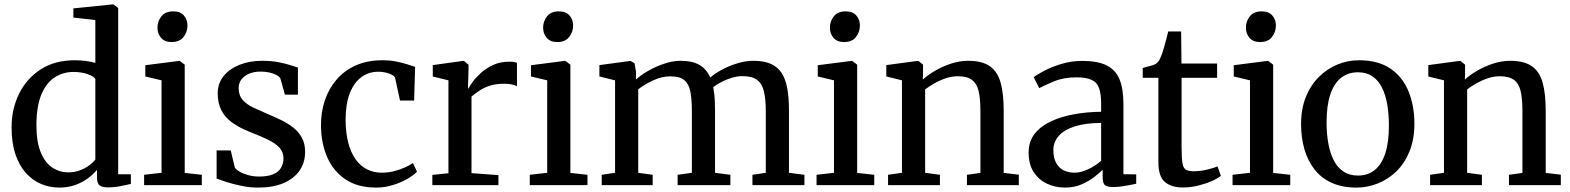

<svg xmlns="http://www.w3.org/2000/svg" viewBox="-20 -839 7115 870"><path d="M249 11Q206 11 166.8 -5.2Q127.5 -21.5 97.2 -55.2Q67 -89 49.8 -140.2Q32.5 -191.5 32.5 -261.5Q32.5 -346 66.8 -415Q101 -484 165 -525Q229 -566 318.5 -566Q344.5 -566 368.5 -562.8Q392.5 -559.5 412 -554V-748L312.5 -759.5V-801L489.5 -819H494L515.5 -803V-49.5H573V-5.5Q553 -1 525.5 4.5Q498 10 469 10Q445 10 432.2 1.8Q419.5 -6.5 419.5 -36.5V-69.5Q403 -49.5 377.8 -30.8Q352.5 -12 320 -0.5Q287.5 11 249 11ZM289.5 -58Q317.5 -58 341.8 -67Q366 -76 384 -89.5Q402 -103 412 -116V-481.5Q404 -494 375.8 -503.5Q347.5 -513 313.5 -513Q266 -513 228.2 -488.8Q190.5 -464.5 168.2 -412.5Q146 -360.5 145 -276.5Q144.5 -198.5 164 -150.2Q183.5 -102 216.5 -80Q249.5 -58 289.5 -58Z M633 0V-47L712 -56V-475L638.5 -492.5V-543.5L791 -563H794.5L817 -546V-55.5L894.5 -47V0ZM757 -648.5Q726 -648.5 709.8 -667.5Q693.5 -686.5 693.5 -713.5Q693.5 -742.5 711.2 -765Q729 -787.5 765 -787.5H766Q797 -787.5 813.2 -768.8Q829.5 -750 829.5 -723.5Q829.5 -694 811.5 -671.2Q793.5 -648.5 758 -648.5Z M1150.5 11Q1113 11 1075.8 3.5Q1038.5 -4 1008.2 -13.8Q978 -23.5 961.5 -30V-157.5H1025.5L1044 -80Q1050 -70 1066.8 -60.5Q1083.5 -51 1106.5 -45Q1129.5 -39 1154 -39Q1193 -39 1217.5 -49.2Q1242 -59.5 1253.2 -78.2Q1264.5 -97 1264.5 -121Q1264.5 -149.5 1246.8 -169.2Q1229 -189 1195.5 -205.5Q1162 -222 1114 -240.5Q1065.5 -259.5 1032.5 -283.2Q999.5 -307 983 -339.5Q966.5 -372 966.5 -416.5Q966.5 -461 993 -494Q1019.5 -527 1065 -545.2Q1110.5 -563.5 1167 -563.5Q1210 -563.5 1242 -557.2Q1274 -551 1295.8 -543.8Q1317.5 -536.5 1330 -533V-410H1271L1250.5 -483.5Q1246 -492 1233 -499Q1220 -506 1202 -510.2Q1184 -514.5 1164 -514.5Q1133.5 -515 1110.5 -505.8Q1087.5 -496.5 1074.5 -479.8Q1061.5 -463 1061.5 -440Q1061.5 -406 1080.2 -385.5Q1099 -365 1128.5 -351.2Q1158 -337.5 1190.5 -323.5Q1223 -310 1253.8 -295Q1284.5 -280 1309 -260.8Q1333.5 -241.5 1348 -214.8Q1362.5 -188 1362.5 -150.5Q1362.5 -102 1337.2 -65.8Q1312 -29.5 1264.5 -9.2Q1217 11 1150.5 11Z M1684.5 11Q1601 11 1545.8 -26Q1490.5 -63 1462.8 -126.5Q1435 -190 1434.5 -270Q1434 -331.5 1452.2 -385Q1470.5 -438.5 1505.8 -479.2Q1541 -520 1593.2 -543Q1645.5 -566 1713 -566Q1747 -566 1775.5 -560.2Q1804 -554.5 1825.8 -547.5Q1847.5 -540.5 1861 -536L1856.5 -383.5H1792.5L1770.5 -485Q1768.5 -493 1757 -499.5Q1745.5 -506 1729 -510Q1712.5 -514 1695 -514Q1651 -514 1617.8 -489.8Q1584.5 -465.5 1565.5 -417.8Q1546.5 -370 1546 -299.5Q1546 -238 1558 -192.2Q1570 -146.5 1591.8 -116.5Q1613.5 -86.5 1643.5 -71.5Q1673.5 -56.5 1708.5 -56.5Q1738.5 -56.5 1765.2 -63.2Q1792 -70 1814 -80Q1836 -90 1851 -100L1869.5 -61Q1853 -44 1824 -27.5Q1795 -11 1759 0Q1723 11 1684.5 11Z M1939 0V-46.5L2012 -54V-475L1941 -492.5V-544L2078 -563H2082L2103 -546V-526.5L2100.5 -438L2103 -438.5Q2107.5 -447.5 2121.2 -467Q2135 -486.5 2158.2 -507.8Q2181.5 -529 2213.8 -544.2Q2246 -559.5 2286.5 -559.5Q2300.5 -559.5 2309 -558Q2317.5 -556.5 2322.5 -554.5V-448Q2317 -452 2302.2 -455.8Q2287.5 -459.5 2264.5 -459.5Q2225 -459.5 2197 -449.8Q2169 -440 2149.8 -426.5Q2130.5 -413 2116.5 -401.5V-54.5L2238.5 -45.5V0Z M2380.5 0V-47L2459.5 -56V-475L2386 -492.5V-543.5L2538.5 -563H2542L2564.5 -546V-55.5L2642 -47V0ZM2504.5 -648.5Q2473.5 -648.5 2457.2 -667.5Q2441 -686.5 2441 -713.5Q2441 -742.5 2458.8 -765Q2476.5 -787.5 2512.5 -787.5H2513.5Q2544.5 -787.5 2560.8 -768.8Q2577 -750 2577 -723.5Q2577 -694 2559 -671.2Q2541 -648.5 2505.5 -648.5Z M2706.5 0V-47L2767 -56V-475L2696 -492.5V-544L2837 -563L2855 -552.5L2862 -514L2861.5 -478.5Q2883 -498.5 2917.5 -518.2Q2952 -538 2990.8 -550.8Q3029.5 -563.5 3063.5 -563.5Q3117 -563.5 3149.2 -545Q3181.5 -526.5 3198.5 -487.5Q3217.5 -505 3249.8 -522.5Q3282 -540 3320.2 -551.8Q3358.5 -563.5 3394.5 -563.5Q3441 -563.5 3472 -550Q3503 -536.5 3521.2 -509Q3539.5 -481.5 3547.2 -439Q3555 -396.5 3555 -337.5V-56L3625 -47V0H3389.5V-47L3450 -56V-334Q3450 -387.5 3442 -423Q3434 -458.5 3411.5 -476.2Q3389 -494 3344.5 -494Q3320.5 -494 3295.8 -486.5Q3271 -479 3249 -467.5Q3227 -456 3211.5 -444Q3214.5 -429.5 3216.5 -412.5Q3218.5 -395.5 3219.2 -376.5Q3220 -357.5 3220 -336V-56L3289.5 -47V0H3050.5V-47L3115 -56V-336Q3115 -390 3108 -424.8Q3101 -459.5 3080.5 -476.2Q3060 -493 3017.5 -493Q2978.5 -493 2939 -474.5Q2899.5 -456 2872 -434.5V-56L2937.5 -47V0Z M3680 0V-47L3759 -56V-475L3685.5 -492.5V-543.5L3838 -563H3841.5L3864 -546V-55.5L3941.5 -47V0ZM3804 -648.5Q3773 -648.5 3756.8 -667.5Q3740.5 -686.5 3740.5 -713.5Q3740.5 -742.5 3758.2 -765Q3776 -787.5 3812 -787.5H3813Q3844 -787.5 3860.2 -768.8Q3876.5 -750 3876.5 -723.5Q3876.5 -694 3858.5 -671.2Q3840.5 -648.5 3805 -648.5Z M4067 -56V-475L3996 -492.5V-544L4137 -563H4141.5L4162.5 -546V-504.5L4161.5 -478.5Q4182.5 -498 4216 -517.8Q4249.5 -537.5 4288.8 -550.5Q4328 -563.5 4367 -563.5Q4429.5 -563.5 4464.5 -539.5Q4499.5 -515.5 4513.8 -465.5Q4528 -415.5 4528 -337V-55.5L4596.5 -47.5V0H4361.5V-47L4422.5 -55.5V-336.5Q4422.5 -390 4414.8 -424.8Q4407 -459.5 4384.8 -476.5Q4362.5 -493.5 4320 -493.5Q4293 -493.5 4266 -484.5Q4239 -475.5 4214.8 -461.8Q4190.5 -448 4172 -434V-56L4239 -47V0H4004V-47Z M4806 11Q4762 11 4724.5 -6.5Q4687 -24 4664 -59.2Q4641 -94.5 4641 -148Q4641 -198 4668.5 -233Q4696 -268 4742.8 -289.5Q4789.5 -311 4848 -321.5Q4906.5 -332 4969.5 -332.5V-369.5Q4969.5 -414 4960 -440Q4950.5 -466 4926.2 -477.2Q4902 -488.5 4857.5 -488.5Q4800 -488.5 4756.5 -470.5Q4713 -452.5 4689 -439.5L4664 -489Q4675 -498.5 4707.8 -516.2Q4740.5 -534 4786.8 -548.5Q4833 -563 4884.5 -563Q4953.5 -563 4994.2 -542.8Q5035 -522.5 5052.8 -479.5Q5070.5 -436.5 5070.5 -368V-49.5L5128.5 -49V-6.5Q5117.5 -4 5099.5 -0.5Q5081.5 3 5061.8 5.8Q5042 8.5 5025 8.5Q4998.5 8.5 4987.5 0.5Q4976.5 -7.5 4976.5 -37V-70Q4964 -57 4939.8 -38Q4915.5 -19 4881.8 -4Q4848 11 4806 11ZM4849.5 -56.5Q4877 -56.5 4910.5 -72Q4944 -87.5 4969.5 -110.5V-282Q4896.5 -281.5 4848.5 -265.8Q4800.5 -250 4776.8 -222.5Q4753 -195 4753 -160Q4753 -123.5 4765.8 -100.5Q4778.5 -77.5 4800.2 -67Q4822 -56.5 4849.5 -56.5Z M5340.5 10.5Q5287.5 10.5 5258.2 -14.5Q5229 -39.5 5229 -104V-486.5H5158V-531Q5167.5 -534 5179.5 -537Q5191.5 -540 5202 -543.2Q5212.5 -546.5 5217.5 -550Q5223.5 -554.5 5227.8 -559.5Q5232 -564.5 5235.5 -571.2Q5239 -578 5242.5 -587.5Q5247.5 -599.5 5253.5 -620.8Q5259.5 -642 5265.2 -663.2Q5271 -684.5 5273.5 -696.5H5332L5333.5 -551H5495V-486.5H5334V-175.5Q5334 -123.5 5338 -99.8Q5342 -76 5354.5 -69.5Q5367 -63 5391 -63Q5418.5 -63 5450 -70.5Q5481.5 -78 5497 -85L5512 -42Q5497 -30 5469.5 -18Q5442 -6 5408.2 2.2Q5374.5 10.5 5340.5 10.5Z M5565 0V-47L5644 -56V-475L5570.5 -492.5V-543.5L5723 -563H5726.5L5749 -546V-55.5L5826.5 -47V0ZM5689 -648.5Q5658 -648.5 5641.8 -667.5Q5625.5 -686.5 5625.5 -713.5Q5625.5 -742.5 5643.2 -765Q5661 -787.5 5697 -787.5H5698Q5729 -787.5 5745.2 -768.8Q5761.5 -750 5761.5 -723.5Q5761.5 -694 5743.5 -671.2Q5725.5 -648.5 5690 -648.5Z M5875.5 -276.5Q5875.5 -346.5 5897.5 -400.5Q5919.5 -454.5 5957 -491.2Q5994.5 -528 6041.2 -547Q6088 -566 6138 -566Q6225 -566 6280.5 -528Q6336 -490 6362.5 -424.8Q6389 -359.5 6389 -278.5Q6389 -208 6367.2 -154Q6345.5 -100 6308 -63.2Q6270.5 -26.5 6223.5 -7.8Q6176.5 11 6126.5 11Q6061.5 11 6014 -10.8Q5966.5 -32.5 5936 -71.8Q5905.5 -111 5890.5 -163.2Q5875.5 -215.5 5875.5 -276.5ZM6133 -43.5Q6178 -43.5 6209.2 -68.5Q6240.5 -93.5 6257 -144Q6273.5 -194.5 6273.5 -270Q6273.5 -321.5 6266 -365.5Q6258.5 -409.5 6242 -442.2Q6225.5 -475 6198.8 -493.2Q6172 -511.5 6133 -511.5Q6088.5 -511.5 6056.8 -486.5Q6025 -461.5 6008 -411.2Q5991 -361 5991 -284.5Q5991 -233 5999 -189Q6007 -145 6023.8 -112.2Q6040.5 -79.5 6067.8 -61.5Q6095 -43.5 6133 -43.5Z M6523 -56V-475L6452 -492.5V-544L6593 -563H6597.5L6618.5 -546V-504.5L6617.5 -478.5Q6638.5 -498 6672 -517.8Q6705.5 -537.5 6744.8 -550.5Q6784 -563.5 6823 -563.5Q6885.5 -563.5 6920.5 -539.5Q6955.5 -515.5 6969.8 -465.5Q6984 -415.5 6984 -337V-55.5L7052.5 -47.5V0H6817.5V-47L6878.5 -55.5V-336.5Q6878.5 -390 6870.8 -424.8Q6863 -459.5 6840.8 -476.5Q6818.5 -493.5 6776 -493.5Q6749 -493.5 6722 -484.5Q6695 -475.5 6670.8 -461.8Q6646.5 -448 6628 -434V-56L6695 -47V0H6460V-47Z"/></svg>

Font: Merriweather 28pt
Style: Regular
Weight: 400
Version: Version 2.100